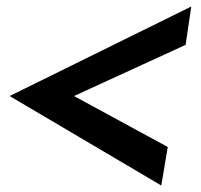

<svg xmlns="http://www.w3.org/2000/svg" viewBox="-20 -570 623 594"><path d="M571.8 -549.8 554.2 -431.2 209 -272.9 499 -115.2 479 3.9 9.8 -272.9Z"/></svg>

Font: Stilu SemiBold
Style: Italic
Weight: 600
Italic angle: -10°
Designer: Genilson Lima Santos
Foundry: Genilson Lima Santos
Version: Version 1.200;PS 001.200;hotconv 1.0.88;makeotf.lib2.5.64775